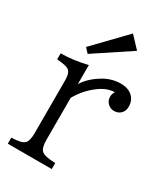

<svg xmlns="http://www.w3.org/2000/svg" viewBox="-200 -903 861 990"><g transform="rotate(30 230.0 -407.5)"><path d="M290 -814.9 353 -748 140.1 -606.9 115.2 -633.8ZM15.1 0V-36.1Q77.1 -37.6 93.3 -55.7Q107.9 -71.8 107.9 -116.2V-433.1Q107.9 -474.6 89.8 -487.8Q73.2 -500.5 18.1 -503.9V-540Q92.3 -540 174.3 -560.1V-446.8Q204.1 -495.1 263.7 -530.8Q312 -560.1 367.2 -560.1Q406.7 -560.1 431.6 -540Q460 -517.1 460 -476.6Q460 -452.6 445.8 -437Q430.2 -419.9 404.3 -419.9Q388.7 -419.9 376 -428.2Q350.6 -444.8 350.6 -475.1Q350.6 -490.7 360.8 -505.9Q315.9 -504.9 272 -473.1Q214.4 -431.6 177.7 -367.2V-116.2Q177.7 -69.3 194.8 -54.2Q213.4 -37.1 276.9 -36.1V0Z"/></g></svg>

Font: BIZ UDPMincho
Style: Regular
Weight: 400
Designer: TypeBank Co., Ltd.
Foundry: Morisawa Inc.
Version: Version 1.06